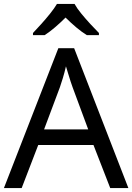

<svg xmlns="http://www.w3.org/2000/svg" viewBox="-20 -964 679 984"><path d="M545 0 459 -221H176L91 0H0L279 -717H360L638 0ZM352 -517Q349 -525 342 -546Q335 -567 328.5 -589.5Q322 -612 318 -624Q311 -593 302 -563.5Q293 -534 287 -517L206 -301H432ZM362 -944Q374 -922 396.5 -894.5Q419 -867 443.5 -840.5Q468 -814 487 -795V-784H425Q399 -800 371 -823.5Q343 -847 316 -874Q289 -847 262 -824Q235 -801 209 -784H149V-795Q168 -815 191.5 -841Q215 -867 237 -894.5Q259 -922 272 -944Z"/></svg>

Font: Noto Sans Ugaritic
Style: Regular
Weight: 400
Designer: Monotype Design Team
Foundry: Monotype Imaging Inc.
Version: Version 2.001; ttfautohint (v1.8.4.7-5d5b)